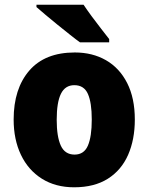

<svg xmlns="http://www.w3.org/2000/svg" viewBox="-20 -879 633 816"><path d="M553 -371Q553 -286 524.5 -221Q496 -156 438.5 -119.5Q381 -83 295 -83Q216 -83 158 -119.5Q100 -156 69 -221Q38 -286 38 -371Q38 -502 104.5 -579Q171 -656 298 -656Q373 -656 430.5 -623Q488 -590 520.5 -526Q553 -462 553 -371ZM221 -370Q221 -298 238.5 -260Q256 -222 297 -222Q337 -222 353.5 -260Q370 -298 370 -371Q370 -443 353.5 -480Q337 -517 296 -517Q257 -517 239 -480.5Q221 -444 221 -370ZM335 -859Q349 -838 369.5 -810Q390 -782 410.5 -756Q431 -730 444 -713V-699H320Q303 -711 278 -731Q253 -751 225.5 -773Q198 -795 174 -815.5Q150 -836 135 -849V-859Z"/></svg>

Font: Noto Sans Telugu UI SemiCondensed Black
Style: Regular
Weight: 900
Width: 4
Designer: Jelle Bosma - Monotype Design Team
Foundry: Monotype Imaging Inc.
Version: Version 2.005; ttfautohint (v1.8.4.7-5d5b)